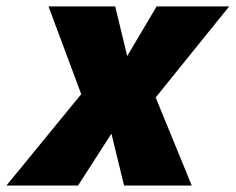

<svg xmlns="http://www.w3.org/2000/svg" viewBox="-78 -573 728 593"><path d="M266.1 -160.2 163.1 0H-58.1L172.9 -282.2L71.8 -553.2H277.8L314.9 -399.9L405.8 -553.2H629.9L402.8 -272L514.2 0H305.2Z"/></svg>

Font: Open Sans Extrabold
Style: Italic
Weight: 800
Italic angle: -12°
Foundry: Ascender Corporation
Version: Version 1.10